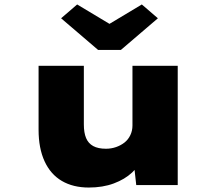

<svg xmlns="http://www.w3.org/2000/svg" viewBox="-20 -830 981 861"><path d="M378 11Q308 11 257.5 -18.5Q207 -48 180 -106.5Q153 -165 153 -248V-535H356V-272Q356 -235 366 -211Q376 -187 398 -175Q420 -163 455 -163Q479 -163 500.5 -170.5Q522 -178 538.5 -191Q555 -204 564.5 -224Q574 -244 574 -267V-535H777V0H591L579 -108L617 -120Q605 -87 572.5 -56.5Q540 -26 490.5 -7.5Q441 11 378 11ZM420 -606 254 -748 326 -810 486 -714H456L616 -810L688 -748L522 -606Z"/></svg>

Font: Lexend Peta Black
Style: Regular
Weight: 900
Version: Version 1.007